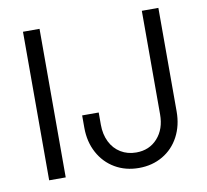

<svg xmlns="http://www.w3.org/2000/svg" viewBox="-79 -787 961 891"><g transform="rotate(-10 401.5 -342.0)"><path d="M85 -700H163V0H85ZM288 -212V-270H366V-212Q366 -167 383.5 -131.5Q401 -96 433 -76.5Q465 -57 506 -57Q568 -57 606.5 -100Q645 -143 645 -212V-700H723V-212Q723 -146 695.5 -94Q668 -42 618.5 -13Q569 16 506 16Q443 16 393.5 -13Q344 -42 316 -94Q288 -146 288 -212Z"/></g></svg>

Font: Uncut Sans Variable
Style: Regular
Weight: 400
Designer: Kasper Nordkvist
Foundry: UNCUT.wtf
Version: Version 1.304;Glyphs 3.2 (3246)